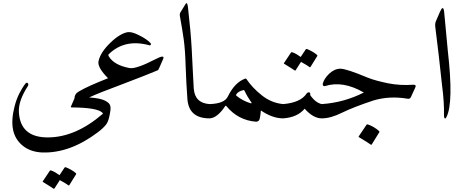

<svg xmlns="http://www.w3.org/2000/svg" viewBox="-20 -746 2920 1210"><path d="M451 -130Q480 -133 511 -133Q542 -133 574 -129Q638 -122 665 -96Q680 -82 676 -51Q667 15 650 37Q632 61 596 88Q421 220 247 215Q172 212 123 172Q74 132 62 70Q50 8 72 -76Q83 -119 100.5 -154.5Q118 -190 140 -219Q149 -229 155 -222Q162 -214 156 -204Q95 -111 99 -39Q108 120 281 120Q455 120 627 -28Q630 -31 626 -35Q595 -68 432 -69Q423 -69 428 -77ZM387 310Q389 307 395 308Q412 315 428 324Q444 333 458 345Q462 349 459 353L416 422Q414 425 408 420Q405 417 392.5 409.5Q380 402 357 389L323 442Q320 446 314 441Q310 438 294.5 428Q279 418 251 401Q247 399 250 396L294 330Q296 327 301 328Q316 333 329.5 341Q343 349 355 358Z M984 -319Q978 -304 974 -303Q938 -288 882.5 -266Q827 -244 750 -215Q597 -158 544 -133Q451 -90 449 -122Q449 -154 476 -169Q508 -188 554 -208.5Q600 -229 661 -253Q592 -322 601 -361Q613 -416 675 -476Q707 -507 734 -523Q761 -539 783 -543Q809 -548 856 -524Q905 -500 928 -475Q934 -469 930 -464Q926 -458 920 -461Q765 -503 664 -403Q661 -398 666 -390Q700 -335 797 -317Q838 -310 960 -373Q1019 -404 1009 -376Z M1149 -720Q1153 -727 1156 -726Q1161 -726 1164 -705Q1182 -550 1188 -440Q1193 -336 1196.5 -273Q1200 -210 1201 -188Q1208 -96 1301 -90Q1328 -88 1322 -54Q1313 0 1301 0Q1170 0 1161 -122Q1157 -173 1154.5 -224.5Q1152 -276 1150 -328Q1147 -432 1138 -496.5Q1129 -561 1114 -643Q1111 -658 1117 -668Z M1524 -250Q1530 -253 1533 -248Q1569 -194 1629 -146Q1690 -97 1765 -90Q1784 -89 1784 -65Q1784 0 1765 0Q1697 0 1624 -50Q1619 6 1612 13Q1604 21 1593 21Q1480 12 1406 -78Q1403 -82 1399 -77Q1349 -2 1301 0Q1290 0 1286 -16Q1274 -61 1287 -80Q1294 -90 1301 -90Q1395 -93 1416 -138Q1460 -227 1524 -250ZM1520 -176Q1518 -179 1513 -178Q1483 -171 1470 -153Q1465 -146 1471 -142Q1489 -127 1510.5 -115.5Q1532 -104 1557 -96Q1564 -94 1565.5 -96Q1567 -98 1563 -102Q1553 -116 1542 -134.5Q1531 -153 1520 -176Z M2008 -90Q2026 -85 2027 -79Q2029 -71 2027 -55Q2020 0 2008 0Q1954 0 1900 -61Q1854 -6 1764 0Q1754 0 1751 -15L1743 -57Q1740 -66 1747 -78Q1753 -88 1764 -90Q1874 -99 1912 -156Q1917 -164 1926 -164Q1935 -164 1935 -155Q1935 -147 1937 -143Q1970 -98 2008 -90ZM1907 -435Q1909 -438 1915 -437Q1932 -430 1948 -421Q1964 -412 1978 -400Q1982 -396 1979 -392L1936 -323Q1934 -320 1928 -325Q1925 -328 1912.5 -335.5Q1900 -343 1877 -356L1843 -303Q1840 -299 1834 -304Q1830 -307 1814.5 -317Q1799 -327 1771 -344Q1767 -346 1770 -349L1814 -415Q1816 -418 1821 -417Q1836 -412 1849.5 -404Q1863 -396 1875 -387Z M2014 -218Q2022 -250 2054 -281Q2088 -313 2125 -313Q2163 -313 2299 -256Q2324 -246 2356 -237.5Q2388 -229 2426 -221Q2503 -206 2584 -212Q2606 -213 2597 -194L2569 -133Q2563 -121 2548 -124Q2435 -143 2334 -113Q2210 -72 2136 -36Q2064 0 2008 0Q2002 0 1998 -10Q1987 -40 1993 -65Q1999 -88 2008 -90Q2080 -95 2146 -113.5Q2212 -132 2273 -163Q2141 -239 2030 -204Q2022 -201 2017 -206Q2013 -211 2014 -218ZM2290 40Q2292 37 2298 38Q2338 52 2369 80Q2373 84 2370 88L2323 164Q2320 169 2313 163Q2309 160 2292 149Q2275 138 2243 119Q2238 116 2241 113Z M2752 -670Q2773 -719 2779 -672L2802 -427Q2840 -96 2793 -7Q2786 5 2782 -1Q2778 -6 2778 -18Q2780 -102 2766 -207Q2766 -211 2745 -397L2723 -578Q2721 -598 2727 -612Z"/></svg>

Font: Amiri Modified
Style: Regular
Weight: 400
Version: 0.117-H1